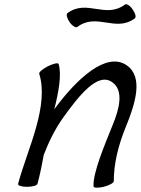

<svg xmlns="http://www.w3.org/2000/svg" viewBox="-20 -853 653 891"><path d="M339 -728C430 -796 516 -701 606 -768C613 -774 608 -792 595 -810C583 -828 567 -837 560 -832C469 -764 383 -859 293 -792C286 -786 291 -768 303 -750C316 -732 332 -723 339 -728ZM162 -511C185 -437 172 -351 149 -267C125 -178 88 -89 64 0C62 8 80 14 105 14C130 14 152 8 154 0C166 -45 175 -89 183 -134C206 -194 234 -252 273 -307C347 -410 433 -519 500 -472C556 -434 534 -348 502 -271C464 -176 411 -52 414 12C414 19 435 20 461 14C487 7 508 -4 508 -12C508 -93 529 -179 563 -262C608 -372 647 -495 568 -550C474 -615 336 -488 232 -346C252 -425 267 -507 252 -556C250 -563 228 -558 203 -546C178 -533 160 -518 162 -511Z"/></svg>

Font: Nupuram Condensed Oblique
Style: Regular
Weight: 400
Width: 3
Designer: Santhosh Thottingal (santhosh.thottingal@gmail.com)
Foundry: SMC
Version: Version 1.000